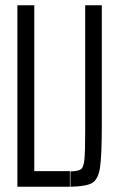

<svg xmlns="http://www.w3.org/2000/svg" viewBox="-20 -708 447 728"><path d="M46 0V-688H110V-59H245V0ZM303 -212V-688H366V-231Q366 -116 359 -71.5Q352 -27 329 -14Q306 -1 247 0V-58Q277 -59 287 -66.5Q297 -74 300 -102.5Q303 -131 303 -212Z"/></svg>

Font: Saira Ultra Condensed
Style: Regular
Weight: 400
Width: 1
Designer: Hector Gatti with collaboration of the Omnibus-Type team
Foundry: Omnibus-Type
Version: Version 1.001; ttfautohint (v1.8)